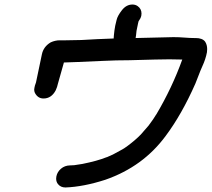

<svg xmlns="http://www.w3.org/2000/svg" viewBox="-20 -749 935 848"><path d="M269 79Q248 79 236 64Q228 54 228 40Q228 35 229 30Q233 10 249.5 -4Q266 -18 289 -18.5Q312 -19 318 -21L344 -25Q409 -38 449 -54Q452 -55 454 -55.5Q456 -56 457 -57Q478 -65 520 -89L530 -95Q531 -96 532.5 -97Q534 -98 536.5 -99.5Q539 -101 540 -102Q578 -130 602 -155L636 -194Q660 -226 669 -242Q669 -243 670 -243Q740 -361 785 -486L728 -487Q689 -487 552 -483Q493 -483 433 -480Q305 -474 262 -473V-472Q239 -391 236 -380Q233 -365 226 -350Q207 -314 172 -314Q147 -314 134 -339Q131 -346 131 -353Q131 -357 132 -361Q133 -369 139 -385Q161 -487 165 -509Q172 -543 204 -562Q224 -571 244 -571H271Q339 -571 408 -576L482 -579L483 -593Q485 -615 489 -636Q491 -643 495 -661Q499 -679 518.5 -704Q538 -729 565 -729Q578 -729 588 -722Q605 -710 605 -689Q605 -684 604 -679Q601 -667 592 -655L590 -647L583 -613Q581 -591 579 -581L746 -585Q770 -585 795 -583Q820 -581 837 -581H844Q874 -581 886 -565Q895 -551 895 -532Q895 -526 894 -518Q888 -487 874 -457Q872 -455 843 -380Q783 -244 712 -149Q612 -13 445 45Q349 76 269 79Z"/></svg>

Font: Bad Comic
Style: Italic
Weight: 400
Italic angle: -11°
Designer: GGBotNet
Foundry: GGBotNet
Version: 0.95